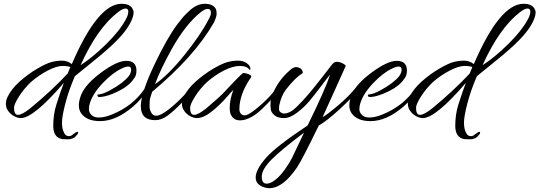

<svg xmlns="http://www.w3.org/2000/svg" viewBox="-20 -612 2846 1013"><path d="M359 -274Q496 -592 621 -592Q663 -592 678 -568Q685 -556 685 -547Q685 -522 663.5 -483.5Q642 -445 597 -399Q552 -353 468 -285.5Q384 -218 375 -210Q343 -136 325 -67Q307 2 307 36Q307 70 319 90Q325 103 337 105.5Q349 108 357.5 102.5Q366 97 370.5 93Q375 89 381.5 85.5Q388 82 391 84Q394 86 390 95Q382 105 375 112Q359 123 337.5 123Q316 123 309 122Q261 114 261 52Q261 -8 277 -59Q299 -129 317 -175Q157 11 90 11Q74 11 55.5 1.5Q37 -8 24 -25.5Q11 -43 11 -63Q11 -83 20 -101Q40 -143 84.5 -182.5Q129 -222 177 -250Q225 -278 253 -285Q281 -292 308 -292Q335 -292 359 -274ZM351 -258Q339 -264 309 -264Q279 -264 231.5 -239.5Q184 -215 142 -178Q107 -145 80.5 -103.5Q54 -62 54 -43Q54 -6 75 -6Q96 -6 139 -40Q250 -131 337 -224ZM644 -510Q657 -534 657 -550.5Q657 -567 642.5 -567Q628 -567 604 -549Q494 -465 405 -268Q470 -310 541 -380Q612 -450 644 -510Z M646 -291Q700 -291 700 -239Q700 -212 685 -195Q660 -158 604 -130.5Q548 -103 509 -100Q495 -99 494 -108Q493 -112 496.5 -113Q500 -114 502 -114Q525 -116 561 -136Q628 -172 659 -210Q672 -228 672 -244.5Q672 -261 656 -261Q643 -261 621 -250Q574 -228 522 -173.5Q470 -119 454 -67Q449 -51 449 -35.5Q449 -20 462 -6Q475 8 502 8Q532 8 571 -8Q684 -54 745 -147Q751 -155 756 -150Q760 -148 760 -145Q760 -142 757 -138Q727 -88 681 -49Q592 27 508 27Q436 27 407 -16Q396 -33 396 -57Q396 -81 409 -114Q434 -171 516 -231Q598 -291 646 -291Z M1081 -510Q1093 -532 1093 -544Q1093 -565 1076 -565Q1062 -565 1041 -549Q961 -487 886 -353Q826 -245 798 -168Q867 -215 952.5 -321Q1038 -427 1081 -510ZM783 -128Q771 -94 770 -82.5Q769 -71 769 -51.5Q769 -32 779 -16Q796 11 836 -12Q866 -28 912 -70.5Q958 -113 983 -148Q985 -151 989 -151Q998 -151 994 -138Q979 -111 938.5 -69Q898 -27 865 -2.5Q832 22 799 22Q723 22 723 -52Q723 -55 723 -58Q727 -128 794 -269.5Q861 -411 915 -483L946 -522Q957 -535 978 -554Q1018 -592 1060.5 -592Q1103 -592 1118 -566Q1123 -557 1123 -540Q1123 -523 1108 -492Q1005 -313 783 -128Z M1019 11Q1003 11 984.5 1.5Q966 -8 953 -25.5Q940 -43 940 -63Q940 -83 949 -101Q969 -143 1013.5 -182.5Q1058 -222 1106 -250Q1154 -278 1182 -285Q1210 -292 1236.5 -292Q1263 -292 1282 -278.5Q1301 -265 1301 -250Q1301 -245 1300 -244Q1299 -243 1295 -245Q1283 -264 1245.5 -264Q1208 -264 1160.5 -239.5Q1113 -215 1071 -178Q1036 -145 1009.5 -103.5Q983 -62 983 -43Q983 -6 1004 -6Q1025 -6 1068 -40Q1139 -100 1165 -128Q1257 -227 1264 -227Q1276 -227 1293 -220Q1310 -213 1304 -203Q1253 -131 1244 -58Q1243 -49 1243 -35Q1243 -21 1251 -12Q1266 4 1292 -10Q1318 -24 1364.5 -66Q1411 -108 1439 -148Q1443 -153 1448 -150.5Q1453 -148 1453 -146Q1453 -131 1405.5 -80.5Q1358 -30 1333 -12Q1286 23 1246 23Q1208 23 1195 -15Q1192 -27 1192 -42Q1192 -87 1211 -137Q1207 -135 1174 -97Q1141 -59 1097.5 -24Q1054 11 1019 11Z M1400 381Q1392 381 1380 378Q1329 365 1329 324.5Q1329 284 1381.5 223Q1434 162 1603 50Q1697 -142 1722 -219Q1710 -205 1675 -158.5Q1640 -112 1613 -79.5Q1586 -47 1548 -18Q1510 11 1478 11Q1446 11 1428.5 -3.5Q1411 -18 1409 -34Q1407 -50 1407 -61Q1407 -98 1427 -135Q1457 -196 1508 -240Q1527 -258 1541.5 -258Q1556 -258 1568 -249Q1581 -235 1576 -225Q1538 -203 1489 -140Q1463 -106 1453 -54Q1452 -47 1452 -36.5Q1452 -26 1460.5 -19.5Q1469 -13 1478 -13Q1509 -13 1543 -46Q1577 -79 1608 -115.5Q1639 -152 1678.5 -203Q1718 -254 1730.5 -270Q1743 -286 1756 -286Q1772 -286 1789 -277Q1806 -268 1803.5 -263Q1801 -258 1752.5 -149.5Q1704 -41 1682 6Q1706 -7 1763.5 -55.5Q1821 -104 1861 -154Q1871 -166 1874 -156Q1875 -154 1875 -149.5Q1875 -145 1869 -137Q1838 -96 1770 -34Q1702 28 1662 50Q1577 225 1548 270Q1473 381 1400 381ZM1584 88Q1464 178 1412.5 230Q1361 282 1361 319.5Q1361 357 1387 357Q1407 357 1433 336.5Q1459 316 1483 282Q1507 248 1519.5 223.5Q1532 199 1554 151.5Q1576 104 1584 88Z M2073 -291Q2127 -291 2127 -239Q2127 -212 2112 -195Q2087 -158 2031 -130.5Q1975 -103 1936 -100Q1922 -99 1921 -108Q1920 -112 1923.5 -113Q1927 -114 1929 -114Q1952 -116 1988 -136Q2055 -172 2086 -210Q2099 -228 2099 -244.5Q2099 -261 2083 -261Q2070 -261 2048 -250Q2001 -228 1949 -173.5Q1897 -119 1881 -67Q1876 -51 1876 -35.5Q1876 -20 1889 -6Q1902 8 1929 8Q1959 8 1998 -8Q2111 -54 2172 -147Q2178 -155 2183 -150Q2187 -148 2187 -145Q2187 -142 2184 -138Q2154 -88 2108 -49Q2019 27 1935 27Q1863 27 1834 -16Q1823 -33 1823 -57Q1823 -81 1836 -114Q1861 -171 1943 -231Q2025 -291 2073 -291Z M2480 -274Q2617 -592 2742 -592Q2784 -592 2799 -568Q2806 -556 2806 -547Q2806 -522 2784.5 -483.5Q2763 -445 2718 -399Q2673 -353 2589 -285.5Q2505 -218 2496 -210Q2464 -136 2446 -67Q2428 2 2428 36Q2428 70 2440 90Q2446 103 2458 105.5Q2470 108 2478.5 102.5Q2487 97 2491.5 93Q2496 89 2502.5 85.5Q2509 82 2512 84Q2515 86 2511 95Q2503 105 2496 112Q2480 123 2458.5 123Q2437 123 2430 122Q2382 114 2382 52Q2382 -8 2398 -59Q2420 -129 2438 -175Q2278 11 2211 11Q2195 11 2176.5 1.5Q2158 -8 2145 -25.5Q2132 -43 2132 -63Q2132 -83 2141 -101Q2161 -143 2205.5 -182.5Q2250 -222 2298 -250Q2346 -278 2374 -285Q2402 -292 2429 -292Q2456 -292 2480 -274ZM2472 -258Q2460 -264 2430 -264Q2400 -264 2352.5 -239.5Q2305 -215 2263 -178Q2228 -145 2201.5 -103.5Q2175 -62 2175 -43Q2175 -6 2196 -6Q2217 -6 2260 -40Q2371 -131 2458 -224ZM2765 -510Q2778 -534 2778 -550.5Q2778 -567 2763.5 -567Q2749 -567 2725 -549Q2615 -465 2526 -268Q2591 -310 2662 -380Q2733 -450 2765 -510Z"/></svg>

Font: Allura
Style: Regular
Weight: 400
Designer: Robert E. Leuschke
Foundry: Robert E. Leuschke
Version: Version 1.004